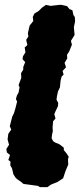

<svg xmlns="http://www.w3.org/2000/svg" viewBox="-20 -742 345 785"><path d="M143 23 135 18 106 14 76 10 64 0 52 -8 44 -15 35 -29 29 -54 22 -66 23 -81 14 -88 21 -108 8 -119 6 -133 17 -150 11 -172 14 -195 26 -212 20 -226 30 -265 37 -279 43 -299 50 -327 45 -337 49 -351 56 -364 60 -385 56 -394 67 -424 66 -443 75 -457V-468L83 -488L72 -500L74 -512L84 -528L81 -548L92 -558L87 -579L96 -593L94 -606L101 -637L116 -656L114 -673L121 -687L138 -697L152 -711L168 -722L187 -718L222 -722H232L254 -717L264 -705L276 -700L280 -681L286 -672L287 -654L282 -631L285 -599L270 -575L274 -559L263 -532L254 -518L255 -503L244 -485L250 -467L236 -452L240 -437L232 -429L228 -414L225 -385L217 -368L213 -349L211 -335L218 -321L217 -308L207 -287L202 -275L207 -258L197 -246L195 -221L196 -205L193 -193L191 -177L197 -165L206 -159L219 -154L226 -150L241 -138V-128L252 -115L261 -101L258 -91L259 -69L248 -43L238 -13L215 2L188 13L174 23Z"/></svg>

Font: Winky Rough ExtraBold
Style: Italic
Weight: 800
Italic angle: -8.97852°
Designer: Simon Atzbach
Foundry: typofactur
Version: Version 1.206; ttfautohint (v1.8.4.7-5d5b)